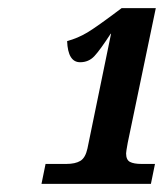

<svg xmlns="http://www.w3.org/2000/svg" viewBox="-20 -839 404 472"><path d="M92 -436H143Q165 -436 177.5 -443.5Q190 -451 195 -474L253 -756H252Q226 -716 212 -701Q198 -686 177 -686Q147 -686 145 -738Q171 -745 194.5 -759Q218 -773 279 -819H363L294 -488Q290 -466 290 -462Q290 -446 299.5 -441Q309 -436 328 -436H361L351 -387H82Z"/></svg>

Font: Noto Serif NarrowBlack
Style: Italic
Weight: 900
Width: 4
Italic angle: -12°
Designer: Monotype Design Team
Foundry: Monotype Imaging Inc.
Version: Version 1.001